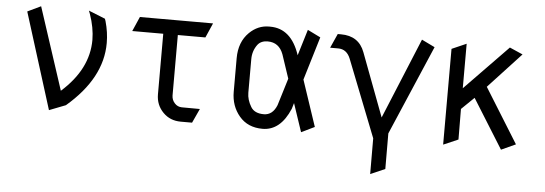

<svg xmlns="http://www.w3.org/2000/svg" viewBox="-49 -691 2905 1024"><g transform="rotate(5 1404.0 -178.5)"><path d="M482.4 -499Q499 -440.4 499 -383.8Q499 -383.8 499 -382.8Q499 -194.8 311 -34.2L223.1 0L62 -514.2L133.3 -548.3L277.3 -108.4Q421.4 -236.3 421.4 -393.1Q420.9 -459 396 -529.8L389.2 -547.4L478 -511.7Z M1054.7 -537.1 1020.5 -459H873V-135.3Q873.5 -110.8 889.6 -93.8Q904.8 -77.1 927.5 -76.7Q950.2 -76.2 1024.4 -76.2L989.3 0H928.7Q871.6 0 834 -38.1Q794.9 -77.6 794.9 -134.8V-135.3V-459H628.9L663.1 -537.1Z M1354 -466.8Q1317.9 -466.8 1299.8 -443.4Q1274.4 -409.2 1274.4 -364.7V-361.8V-185.1Q1274.4 -147.5 1296.9 -110.4Q1316.4 -78.1 1366.2 -78.1Q1413.6 -78.1 1435.5 -132.8L1480 -278.3L1437.5 -405.3Q1414.6 -466.8 1354 -466.8ZM1522 -151.4 1512.7 -120.1Q1461.9 0 1366.2 0Q1287.1 0 1241.7 -53.7Q1196.3 -107.4 1196.3 -183.6V-363.3Q1196.3 -450.2 1249 -502Q1294.4 -546.4 1353.5 -546.4Q1356.4 -546.4 1359.9 -546.4Q1473.1 -546.4 1519 -407.2L1561.5 -546.9L1630.9 -512.7L1561 -280.8L1643.6 -34.2L1572.8 0Z M1959 -1 1796.9 -413.1Q1777.3 -462.4 1731 -462.4H1688L1722.2 -538.6H1739.7Q1835 -538.6 1866.7 -454.1L1994.1 -115.7L2172.4 -547.9L2242.7 -513.7L2037.1 -34.2L2037.6 156.2L1959.5 190.4Z M2538.6 -327.6 2720.2 -35.2 2643.1 0 2479 -263.2 2411.6 -197.8 2412.6 -34.2 2333.5 0V-512.7L2411.6 -546.9V-308.6L2643.1 -546.9L2713.4 -516.1Z"/></g></svg>

Font: NovaMono
Style: Regular
Weight: 400
Monospace: yes
Version: Version 1.2